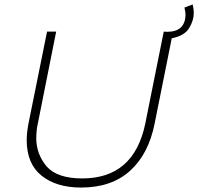

<svg xmlns="http://www.w3.org/2000/svg" viewBox="-20 -842 891 863"><path d="M344.5 1Q233.5 1 166.8 -52.5Q100 -106 100 -212.5Q100 -244.5 108 -286.5L191.5 -700H232.5L150 -286.5Q143 -255.5 143 -220.5Q143 -150 189.5 -94Q237.5 -40 349.5 -40Q582 -40 633 -286.5L716 -700L731 -699Q811 -699 814 -774Q814 -788 809 -808L846 -822Q851 -801 851 -784Q851 -750 830 -715.5Q809 -681 752 -670L675 -286.5Q648 -150 564.8 -74.5Q481.5 1 344.5 1Z"/></svg>

Font: Argentum Sans ExtraLight
Style: Italic
Weight: 200
Italic angle: -11°
Designer: Julieta Ulanovsky (font), Cristiano Sobral (main changes and remaster)
Foundry: Julieta Ulanovsky (font), Cristiano Sobral (main changes and remaster)
Version: Version 2.007;June 15, 2022;FontCreator 14.0.0.2814 64-bit; 